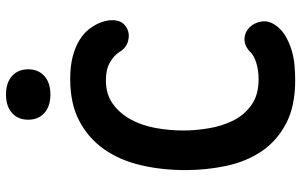

<svg xmlns="http://www.w3.org/2000/svg" viewBox="-202 -792 1004 640"><g transform="rotate(-90 300.0 -472.0)"><path d="M53 -356Q53 -435 69.5 -505Q86 -575 122.5 -627Q159 -679 216.5 -709.5Q274 -740 357 -740Q400 -740 432 -731.5Q464 -723 486.5 -709Q509 -695 523 -677Q537 -659 545 -639Q556 -609 551.5 -585.5Q547 -562 526 -551Q507 -541 483.5 -547Q460 -553 446 -577Q435 -594 412 -607.5Q389 -621 352 -621Q306 -621 274 -598Q242 -575 222 -538.5Q202 -502 193.5 -456Q185 -410 185 -363Q185 -322 192.5 -277.5Q200 -233 218.5 -196Q237 -159 270.5 -135.5Q304 -112 355 -112Q371 -112 385 -114Q399 -116 411.5 -120Q424 -124 433.5 -129.5Q443 -135 449 -142Q469 -160 491 -159Q513 -158 529 -142Q545 -126 548.5 -100.5Q552 -75 531 -49Q517 -32 497.5 -21Q478 -10 454.5 -2.5Q431 5 404.5 7.5Q378 10 353 10Q265 10 207 -21Q149 -52 115 -103Q81 -154 67 -220Q53 -286 53 -356ZM305 -806Q266 -806 243.5 -826Q221 -846 221 -880Q221 -914 243.5 -934Q266 -954 305 -954Q344 -954 366.5 -934Q389 -914 389 -880Q389 -846 366.5 -826Q344 -806 305 -806Z"/></g></svg>

Font: Maple Mono NL
Style: Bold
Weight: 700
Monospace: yes
Designer: subframe7536
Version: Version 7.000